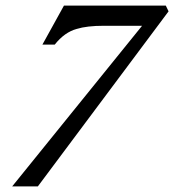

<svg xmlns="http://www.w3.org/2000/svg" viewBox="-20 -663 620 683"><path d="M23.4 0 485.4 -571.3H349.1Q289.1 -571.3 252.9 -560.1Q209.5 -548.3 174.8 -504.4H130.9L207.5 -643.1H569.8L579.6 -622.6L114.7 0Z"/></svg>

Font: Elstob 8pt Medium
Style: Italic
Weight: 500
Italic angle: -20°
Designer: Peter S. Baker
Version: Version 1.015